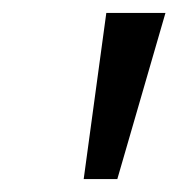

<svg xmlns="http://www.w3.org/2000/svg" viewBox="-20 -734 277 298"><path d="M236.8 -713.9 162.1 -456.1H109.9L145 -713.9Z"/></svg>

Font: OpenSans-Italic
Style: Italic
Weight: 400
Italic angle: -12°
Foundry: Ascender Corporation
Version: Version 1.10